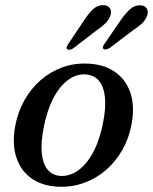

<svg xmlns="http://www.w3.org/2000/svg" viewBox="-20 -716 595 747"><path d="M318.1 -468.6Q380.1 -467.1 423.8 -438.5Q467.5 -409.9 486.4 -357.9Q505.2 -305.8 492 -233Q481.9 -178.4 456.1 -132.8Q430.3 -87.3 392.4 -54.6Q354.5 -21.9 307.9 -4.8Q261.3 12.3 209.3 10.5Q148.8 8.7 105.9 -19.7Q62.9 -48.2 44.6 -100.5Q26.3 -152.8 39 -225.1Q49.4 -280 74.7 -325.4Q100.1 -370.8 137.4 -403.5Q174.7 -436.2 220.7 -453.3Q266.7 -470.4 318.1 -468.6ZM211.4 -31.9Q233.2 -29.7 254.1 -37.2Q275 -44.6 294.2 -60.9Q313.3 -77.2 329.6 -101.9Q346 -126.6 358.8 -159.5Q371.6 -192.5 379.9 -232.8Q392.8 -295.7 388.3 -337.5Q383.9 -379.3 365.3 -401.3Q346.6 -423.4 316 -426.2Q294.5 -428.4 274.2 -420.9Q253.9 -413.5 235.2 -397.2Q216.5 -380.9 200.5 -356.2Q184.4 -331.5 171.9 -298.6Q159.4 -265.6 151.1 -225.3Q138.2 -162.6 142.4 -120.7Q146.5 -78.8 164.5 -56.9Q182.5 -35 211.4 -31.9ZM306.6 -636.2Q324.4 -663.7 342 -680.1Q359.6 -696.4 381.6 -696Q400.3 -695.6 407.7 -683.8Q415 -671.9 409.8 -655.9Q403.7 -638.8 389.8 -625.1Q375.9 -611.4 354.5 -596.9L264.2 -527.5Q257.7 -523.6 251.5 -522.5Q245.3 -521.3 241.4 -524.7Q237.6 -528.1 239.5 -533.4Q241.3 -538.6 245.7 -545.2ZM449.6 -637.6Q468.7 -664.7 486.5 -680.6Q504.3 -696.4 526.1 -695.4Q544.4 -694.6 551.4 -682.4Q558.4 -670.1 552.2 -654.1Q545.7 -637 531.1 -623.6Q516.5 -610.2 495.1 -596.3L405.1 -528.3Q398.6 -524.6 392.1 -523.6Q385.6 -522.5 382.1 -526.1Q378.5 -529.9 380.6 -535.2Q382.6 -540.4 387.3 -546.6Z"/></svg>

Font: Fraunces
Style: Italic
Weight: 900
Italic angle: -16°
Version: Version 1.000;[0bf87f6ff]